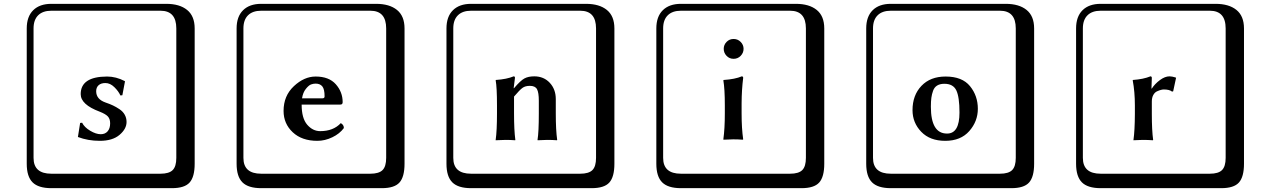

<svg xmlns="http://www.w3.org/2000/svg" viewBox="-20 -774 6638 1006"><path d="M399.9 -129.9 410.2 -130.9Q422.4 -106.9 452.6 -88.9Q482.9 -70.8 507.8 -70.8Q530.8 -70.8 543.9 -85.9Q557.1 -101.1 557.1 -127.9Q557.1 -150.9 545.2 -163.8Q533.2 -176.8 502 -189Q402.8 -226.1 402.8 -280.8Q402.8 -372.6 541 -373Q587.9 -373 633.8 -349.1L634.8 -347.2L621.1 -274.9L610.8 -273.9Q601.1 -295.9 579.1 -317.4Q557.1 -338.9 532.2 -338.9Q509.3 -338.9 496.6 -327.4Q483.9 -315.9 483.9 -295.9Q483.9 -253.9 533.2 -236.8Q556.2 -229 572 -221.4Q587.9 -213.9 606 -201.9Q624 -189.9 633.5 -172.9Q643.1 -155.8 643.1 -134.8Q643.1 -98.6 606.4 -67.4Q569.8 -36.1 502.9 -36.1Q440.9 -36.1 388.2 -56.2ZM249 -717.8Q204.1 -717.8 179.9 -693.8Q155.8 -669.9 155.8 -625V53.2Q155.8 136.2 249 136.2H820.8Q865.7 136.2 884.8 117.2Q903.8 98.1 903.8 53.2V-625Q903.8 -717.8 820.8 -717.8ZM1000 84Q1000 152.8 973.4 182.4Q946.8 211.9 880.9 211.9H249Q181.2 211.9 150.6 181.4Q120.1 150.9 120.1 84V-625Q120.1 -687 154.1 -720.5Q188 -753.9 249 -753.9H851.1Q920.9 -753.9 960.4 -721.9Q1000 -689.9 1000 -625Z M1562.5 -258.8H1669.4Q1680.7 -258.8 1680.7 -269Q1680.7 -307.1 1668.7 -321.5Q1656.7 -335.9 1633.8 -335.9Q1621.6 -335.9 1609.6 -331.5Q1597.7 -327.1 1582.5 -308.3Q1567.4 -289.6 1562.5 -258.8ZM1765.6 -128.9Q1781.7 -120.1 1781.7 -103Q1759.8 -73.2 1721.2 -54.7Q1682.6 -36.1 1642.6 -36.1Q1561.5 -36.1 1513.7 -81.1Q1465.8 -126 1465.8 -192.9Q1465.8 -272 1519.8 -322.5Q1573.7 -373 1633.8 -373Q1703.6 -373 1739.5 -332.5Q1775.4 -292 1775.4 -238.8Q1775.4 -225.6 1762.7 -226.1H1560.5Q1560.5 -154.3 1589.6 -120.6Q1618.7 -86.9 1657.7 -86.9Q1726.6 -86.9 1765.6 -128.9ZM1348.6 -717.8Q1303.7 -717.8 1279.5 -693.8Q1255.4 -669.9 1255.4 -625V53.2Q1255.4 136.2 1348.6 136.2H1920.4Q1965.3 136.2 1984.4 117.2Q2003.4 98.1 2003.4 53.2V-625Q2003.4 -717.8 1920.4 -717.8ZM2099.6 84Q2099.6 152.8 2073 182.4Q2046.4 211.9 1980.5 211.9H1348.6Q1280.8 211.9 1250.2 181.4Q1219.7 150.9 1219.7 84V-625Q1219.7 -687 1253.7 -720.5Q1287.6 -753.9 1348.6 -753.9H1950.7Q2020.5 -753.9 2060.1 -721.9Q2099.6 -689.9 2099.6 -625Z M2892.1 -180.2Q2892.1 -91.3 2899.4 -41L2898.4 -39.1Q2873.5 -41 2847.2 -41Q2847.2 -41 2797.4 -39.1L2796.4 -41Q2803.2 -82 2803.2 -180.2V-246.1Q2803.2 -289.1 2793.7 -306.6Q2784.2 -324.2 2756.3 -324.2Q2732.4 -324.2 2717.8 -313.7Q2703.1 -303.2 2673.3 -268.1V-180.2Q2673.3 -91.3 2680.2 -41L2679.2 -39.1Q2654.3 -41 2629.4 -41L2577.1 -39.1V-41Q2584 -88.9 2584 -180.2V-221.2Q2584 -316.4 2577.1 -353L2578.1 -355Q2635.3 -358.9 2671.4 -374Q2678.2 -374 2678.2 -366.2L2671.4 -312H2673.3Q2707.5 -352.1 2727.8 -363Q2748 -374 2779.3 -374Q2829.1 -374 2860.6 -340.1Q2892.1 -306.2 2892.1 -254.9ZM2448.2 -717.8Q2403.3 -717.8 2379.2 -693.8Q2355 -669.9 2355 -625V53.2Q2355 136.2 2448.2 136.2H3020Q3064.9 136.2 3084 117.2Q3103 98.1 3103 53.2V-625Q3103 -717.8 3020 -717.8ZM3199.2 84Q3199.2 152.8 3172.6 182.4Q3146 211.9 3080.1 211.9H2448.2Q2380.4 211.9 2349.9 181.4Q2319.3 150.9 2319.3 84V-625Q2319.3 -687 2353.3 -720.5Q2387.2 -753.9 2448.2 -753.9H3050.3Q3120.1 -753.9 3159.7 -721.9Q3199.2 -689.9 3199.2 -625Z M3547.9 -717.8Q3502.9 -717.8 3478.8 -693.8Q3454.6 -669.9 3454.6 -625V53.2Q3454.6 136.2 3547.9 136.2H4119.6Q4164.6 136.2 4183.6 117.2Q4202.6 98.1 4202.6 53.2V-625Q4202.6 -717.8 4119.6 -717.8ZM4298.8 84Q4298.8 152.8 4272.2 182.4Q4245.6 211.9 4179.7 211.9H3547.9Q3480 211.9 3449.5 181.4Q3418.9 150.9 3418.9 84V-625Q3418.9 -687 3452.9 -720.5Q3486.8 -753.9 3547.9 -753.9H4149.9Q4219.7 -753.9 4259.3 -721.9Q4298.8 -689.9 4298.8 -625ZM3786.9 -481.4Q3772 -497.1 3772 -518.1Q3772 -539.1 3786.9 -554.4Q3801.8 -569.8 3823.7 -569.8Q3845.7 -569.8 3860.8 -554.4Q3876 -539.1 3876 -518.1Q3876 -497.1 3860.8 -481.4Q3845.7 -465.8 3823.7 -465.8Q3801.8 -465.8 3786.9 -481.4ZM3777.8 -221.2Q3777.8 -309.1 3770 -353L3772 -355Q3831.1 -358.9 3866.7 -374Q3873.5 -374 3874 -366.2Q3866.2 -305.2 3865.7 -232.9V-180.2Q3865.7 -101.1 3874 -43.9L3872.1 -42Q3847.2 -43.9 3821.8 -43.9L3771 -42L3770 -43.9Q3777.8 -99.1 3777.8 -180.2Z M4761.2 -196.8Q4761.2 -274.9 4807.9 -324Q4854.5 -373 4934.6 -373Q5021.5 -373 5062.5 -322.5Q5103.5 -272 5103.5 -204.1Q5103.5 -138.2 5058.6 -87.2Q5013.7 -36.1 4932.6 -36.1Q4852.5 -36.1 4806.9 -83.5Q4761.2 -130.9 4761.2 -196.8ZM4928.2 -335Q4905.3 -335 4890.4 -325.9Q4875.5 -316.9 4868.9 -298.3Q4862.3 -279.8 4859.9 -261.5Q4857.4 -243.2 4857.4 -214.8Q4857.4 -73.7 4942.4 -74.2Q5007.3 -74.2 5007.3 -184.1Q5007.3 -266.1 4990.7 -300.5Q4974.1 -335 4928.2 -335ZM4647.5 -717.8Q4602.5 -717.8 4578.4 -693.8Q4554.2 -669.9 4554.2 -625V53.2Q4554.2 136.2 4647.5 136.2H5219.2Q5264.2 136.2 5283.2 117.2Q5302.2 98.1 5302.2 53.2V-625Q5302.2 -717.8 5219.2 -717.8ZM5398.4 84Q5398.4 152.8 5371.8 182.4Q5345.2 211.9 5279.3 211.9H4647.5Q4579.6 211.9 4549.1 181.4Q4518.6 150.9 4518.6 84V-625Q4518.6 -687 4552.5 -720.5Q4586.4 -753.9 4647.5 -753.9H5249.5Q5319.3 -753.9 5358.9 -721.9Q5398.4 -689.9 5398.4 -625Z M6015.1 -310.1Q6031.2 -335 6057.6 -354.5Q6084 -374 6107.9 -374Q6120.1 -374 6139.2 -368.2L6142.1 -366.2L6127 -295.9L6121.1 -293.9Q6107.9 -305.2 6078.1 -305.2Q6071.3 -305.2 6062.7 -303Q6054.2 -300.8 6042.2 -295.4Q6030.3 -290 6022.7 -276.1Q6015.1 -262.2 6015.1 -242.2V-176.8Q6015.1 -90.8 6022 -41L6021 -39.1Q5992.2 -41 5967.3 -41L5918.9 -39.1V-41Q5925.8 -88.9 5926.3 -176.8V-221.2Q5926.3 -293 5915 -353L5916 -355Q5971.2 -358.9 6007.8 -374Q6014.6 -374 6015.1 -366.2L6013.2 -310.1ZM5747.1 -717.8Q5702.1 -717.8 5678 -693.8Q5653.8 -669.9 5653.8 -625V53.2Q5653.8 136.2 5747.1 136.2H6318.8Q6363.8 136.2 6382.8 117.2Q6401.9 98.1 6401.9 53.2V-625Q6401.9 -717.8 6318.8 -717.8ZM6498 84Q6498 152.8 6471.4 182.4Q6444.8 211.9 6378.9 211.9H5747.1Q5679.2 211.9 5648.7 181.4Q5618.2 150.9 5618.2 84V-625Q5618.2 -687 5652.1 -720.5Q5686 -753.9 5747.1 -753.9H6349.1Q6418.9 -753.9 6458.5 -721.9Q6498 -689.9 6498 -625Z"/></svg>

Font: Linux Biolinum Keyboard
Style: Regular
Weight: 700
Designer: Philipp H. Poll
Foundry: Philipp H. Poll
Version: Version 0.6.1 ; ttfautohint (v0.9)